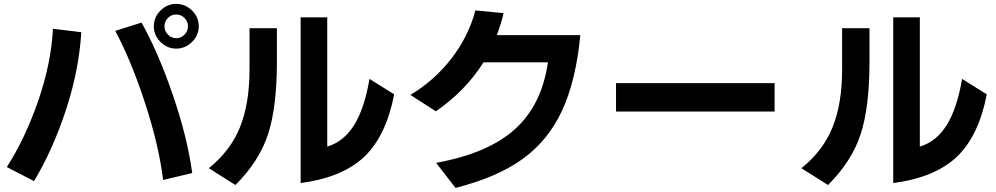

<svg xmlns="http://www.w3.org/2000/svg" viewBox="-20 -877 5040 972"><path d="M14.6 -31.2Q108.4 -177.7 173.8 -367.7Q239.3 -557.6 248 -731.4L391.6 -713.9Q379.9 -522.5 314.5 -322.3Q249 -122.1 152.3 40ZM563.5 -720.7 696.3 -762.7Q778.3 -618.2 853 -402.3Q927.7 -186.5 953.1 -1L805.7 34.2Q784.2 -142.6 713.9 -356.9Q643.6 -571.3 563.5 -720.7ZM792.5 -664.6Q758.8 -698.2 758.8 -744.1Q758.8 -790 792.5 -823.7Q826.2 -857.4 872.1 -857.4Q918 -857.4 952.1 -823.7Q986.3 -790 986.3 -744.1Q986.3 -698.2 952.1 -664.6Q918 -630.9 872.1 -630.9Q826.2 -630.9 792.5 -664.6ZM830.1 -786.1Q812.5 -768.6 812.5 -744.1Q812.5 -719.7 830.1 -701.7Q847.7 -683.6 872.1 -683.6Q896.5 -683.6 914.1 -701.7Q931.6 -719.7 931.6 -744.1Q931.6 -768.6 914.1 -786.1Q896.5 -803.7 872.1 -803.7Q847.7 -803.7 830.1 -786.1Z M1037.1 -25.4Q1147.5 -114.3 1195.3 -233.9Q1243.2 -353.5 1243.2 -525.4V-734.4H1381.8V-564.5Q1381.8 -335.9 1337.4 -198.7Q1293 -61.5 1171.9 59.6ZM1502 49.8V-789.1H1636.7V-134.8Q1720.7 -160.2 1772.9 -244.1Q1825.2 -328.1 1850.6 -477.5L1975.6 -399.4Q1934.6 -188.5 1824.2 -83.5Q1713.9 21.5 1502 49.8Z M2057.6 -396.5Q2179.7 -469.7 2265.6 -581.1Q2351.6 -692.4 2386.7 -824.2L2529.3 -810.5Q2517.6 -758.8 2495.1 -699.2H2918Q2895.5 -466.8 2824.7 -315.4Q2753.9 -164.1 2624.5 -71.3Q2495.1 21.5 2286.1 74.2L2187.5 -52.7Q2449.2 -99.6 2585.9 -222.2Q2722.7 -344.7 2753.9 -561.5H2427.7Q2336.9 -417 2186.5 -313.5Z M3098.6 -312.5V-456.1H3901.4V-312.5Z M4037.1 -25.4Q4147.5 -114.3 4195.3 -233.9Q4243.2 -353.5 4243.2 -525.4V-734.4H4381.8V-564.5Q4381.8 -335.9 4337.4 -198.7Q4293 -61.5 4171.9 59.6ZM4502 49.8V-789.1H4636.7V-134.8Q4720.7 -160.2 4772.9 -244.1Q4825.2 -328.1 4850.6 -477.5L4975.6 -399.4Q4934.6 -188.5 4824.2 -83.5Q4713.9 21.5 4502 49.8Z"/></svg>

Font: GenEi M Gothic v2 Bold
Style: Regular
Weight: 700
Version: Version 2.0